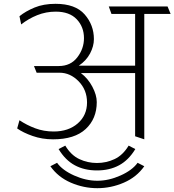

<svg xmlns="http://www.w3.org/2000/svg" viewBox="-20 -714 914 1006"><path d="M688 0V-331H404Q441 -303 464 -259.5Q487 -216 487 -179Q487 -92 429 -38Q371 16 258 16Q201 16 151 -1.5Q101 -19 70 -41L82 -84Q119 -59 164 -42Q209 -25 261 -25Q339 -25 387.5 -67.5Q436 -110 436 -177Q436 -243 392 -288Q348 -333 292 -333H172L158 -368H288Q350 -368 385 -413.5Q420 -459 420 -514Q420 -573 382 -613Q344 -653 272 -653Q221 -653 175 -634.5Q129 -616 91 -586L82 -629Q114 -655 161 -674.5Q208 -694 271 -694Q375 -694 423.5 -638.5Q472 -583 472 -509Q472 -472 452 -434Q432 -396 393 -370H688V-641H564L550 -680H858L874 -641H736V16ZM689 67Q654 125 604 152Q554 179 488 179Q422 179 372 152Q322 125 287 67L322 49Q352 99 395.5 119.5Q439 140 488 140Q537 140 580.5 119.5Q624 99 654 49ZM736 157Q696 214 629 243Q562 272 490 272Q418 272 351 243Q284 214 244 157L279 139Q307 178 368.5 205.5Q430 233 490 233Q550 233 611.5 205.5Q673 178 701 139Z"/></svg>

Font: Palanquin Thin
Style: Regular
Weight: 250
Designer: Pria Ravichandran
Version: Version 1.001